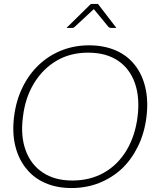

<svg xmlns="http://www.w3.org/2000/svg" viewBox="-20 -943 786 970"><path d="M341 7Q267 7 208.5 -18.5Q150 -44 113 -91Q74 -138 57.5 -204.5Q41 -271 51 -353Q61 -435 94 -502Q127 -569 177 -616Q227 -663 291.5 -688.5Q356 -714 430 -714Q504 -714 563 -689Q622 -664 660 -616Q698 -569 714 -502Q730 -435 720 -353Q710 -271 677.5 -204.5Q645 -138 596 -91Q545 -44 480.5 -18.5Q416 7 341 7ZM345 -31Q436 -31 506 -71Q576 -111 619.5 -184Q663 -257 675 -353Q687 -450 661.5 -523Q636 -596 576 -636.5Q516 -677 425 -677Q334 -677 264.5 -635.5Q195 -594 151 -521Q107 -448 96 -353Q83 -257 109.5 -184Q136 -111 196.5 -71Q257 -31 345 -31ZM316 -802 439 -923H475L568 -802H540Q533 -802 528 -807L454 -897L357 -807Q355 -805 352 -803.5Q349 -802 345 -802Z"/></svg>

Font: Aleo ExtraLight
Style: Italic
Weight: 250
Italic angle: -7°
Designer: Alessio Laiso
Foundry: Alessio Laiso
Version: Version 2.001;gftools[0.9.29]